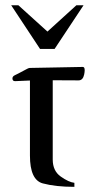

<svg xmlns="http://www.w3.org/2000/svg" viewBox="-20 -725 356 745"><path d="M96.2 -412.6Q77.6 -412.1 40.5 -410.2H38.1Q28.8 -410.2 28.3 -419.9V-420.9Q28.3 -428.7 37.6 -433.1Q47.4 -437.5 78.1 -454.1Q88.9 -460 92.3 -460.9Q93.8 -461.4 96.2 -461.4L176.8 -462.9L300.8 -465.3H301.3Q308.6 -465.3 308.6 -452.6Q308.6 -445.8 306.6 -436Q301.8 -413.1 284.7 -413.1L184.6 -413.6V-106Q184.6 -62 215.6 -40Q246.6 -18.1 268.6 -15.6V0Q195.8 0 146 -13.4Q96.2 -26.9 96.2 -121.1ZM23.4 -704.6H51.3L164.1 -602.5L276.4 -704.6H304.2L191.9 -535.2H135.3Z"/></svg>

Font: Caudex
Style: Regular
Weight: 400
Version: Version 1.01